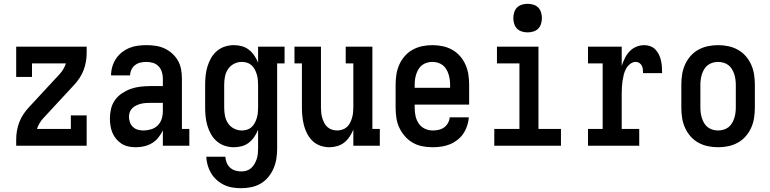

<svg xmlns="http://www.w3.org/2000/svg" viewBox="-20 -765 4040 1008"><path d="M65 0V-33Q65 -56 69 -79Q73 -102 81.5 -124Q90 -146 103 -165.5Q116 -185 132 -202L294 -377Q305 -389 313 -403Q321 -417 326 -432H148V-361H65V-520H435V-488Q435 -464 431 -441Q427 -418 418.5 -396Q410 -374 397 -354.5Q384 -335 368 -318L206 -143Q195 -131 187 -117Q179 -103 174 -88H352V-159H435V0Z M693 8Q673 8 654 4Q635 0 619 -10Q603 -20 590.5 -35Q578 -50 570.5 -67.5Q563 -85 560 -104.5Q557 -124 557 -143Q557 -169 563 -194Q569 -219 584 -240Q599 -261 621 -275.5Q643 -290 667 -298.5Q691 -307 717 -310Q743 -313 768 -313H835V-354Q835 -371 829.5 -388Q824 -405 812 -417.5Q800 -430 783 -435Q766 -440 749 -440Q733 -440 717.5 -436.5Q702 -433 689.5 -423.5Q677 -414 670 -399Q663 -384 663 -369H563Q563 -392 569.5 -414.5Q576 -437 588.5 -456Q601 -475 619 -489.5Q637 -504 658.5 -513Q680 -522 703 -525Q726 -528 749 -528Q773 -528 797 -524.5Q821 -521 843 -511Q865 -501 883.5 -484.5Q902 -468 914 -447Q926 -426 930.5 -402Q935 -378 935 -354V-88H974V0H835V-80Q825 -60 811 -42.5Q797 -25 778 -13.5Q759 -2 737 3Q715 8 693 8ZM733 -80Q753 -80 773 -86Q793 -92 807.5 -106Q822 -120 828.5 -140Q835 -160 835 -180V-225H768Q756 -225 743.5 -224Q731 -223 719 -220Q707 -217 695.5 -211.5Q684 -206 675 -197.5Q666 -189 661.5 -177Q657 -165 657 -153Q657 -138 662 -123.5Q667 -109 678 -98.5Q689 -88 703.5 -84Q718 -80 733 -80Z M1247 223Q1224 223 1201 219.5Q1178 216 1157 206Q1136 196 1118.5 180.5Q1101 165 1089 145.5Q1077 126 1070.5 103.5Q1064 81 1063 58H1163Q1164 74 1170 89Q1176 104 1188 115Q1200 126 1215.5 130.5Q1231 135 1247 135Q1261 135 1274.5 131Q1288 127 1298.5 117.5Q1309 108 1316 96Q1323 84 1327.5 70.5Q1332 57 1333.5 43Q1335 29 1335 15V-84Q1327 -64 1315 -46.5Q1303 -29 1286.5 -16Q1270 -3 1249.5 2.5Q1229 8 1208 8Q1184 8 1160.5 0.5Q1137 -7 1118.5 -23Q1100 -39 1088 -60Q1076 -81 1069 -104.5Q1062 -128 1059.5 -152Q1057 -176 1057 -200V-320Q1057 -344 1059.5 -368Q1062 -392 1069 -415.5Q1076 -439 1088 -460Q1100 -481 1118.5 -497Q1137 -513 1160.5 -520.5Q1184 -528 1208 -528Q1229 -528 1249.5 -522.5Q1270 -517 1286.5 -504Q1303 -491 1315 -473.5Q1327 -456 1335 -436V-520H1474V-432H1435V15Q1435 42 1431 68Q1427 94 1416.5 118.5Q1406 143 1389 164Q1372 185 1349 198.5Q1326 212 1299.5 217.5Q1273 223 1247 223ZM1249 -80Q1263 -80 1276.5 -84Q1290 -88 1300.5 -97.5Q1311 -107 1317.5 -119.5Q1324 -132 1328 -145Q1332 -158 1333.5 -172Q1335 -186 1335 -200V-320Q1335 -334 1333.5 -348Q1332 -362 1328 -375Q1324 -388 1317.5 -400.5Q1311 -413 1300.5 -422.5Q1290 -432 1276.5 -436Q1263 -440 1249 -440Q1228 -440 1208.5 -430Q1189 -420 1177 -402Q1165 -384 1161 -362.5Q1157 -341 1157 -320V-200Q1157 -179 1161 -157.5Q1165 -136 1177 -118Q1189 -100 1208.5 -90Q1228 -80 1249 -80Z M1709 8Q1685 8 1662 0Q1639 -8 1622 -24Q1605 -40 1593.5 -61.5Q1582 -83 1576 -106Q1570 -129 1567.5 -152.5Q1565 -176 1565 -200V-432H1526V-520H1665V-200Q1665 -186 1666.5 -172.5Q1668 -159 1672 -145.5Q1676 -132 1682.5 -119.5Q1689 -107 1699 -98Q1709 -89 1722.5 -84.5Q1736 -80 1750 -80Q1764 -80 1777.5 -84.5Q1791 -89 1801 -98Q1811 -107 1817.5 -119.5Q1824 -132 1828 -145.5Q1832 -159 1833.5 -172.5Q1835 -186 1835 -200V-432H1795V-520H1935V-88H1974V0H1835V-84Q1827 -65 1815 -47Q1803 -29 1787 -16.5Q1771 -4 1750.5 2Q1730 8 1709 8Z M2252 8Q2225 8 2198 3Q2171 -2 2147.5 -15.5Q2124 -29 2106 -49.5Q2088 -70 2076.5 -94.5Q2065 -119 2061 -146Q2057 -173 2057 -200V-320Q2057 -347 2061 -373.5Q2065 -400 2076 -425Q2087 -450 2105 -470.5Q2123 -491 2146.5 -504Q2170 -517 2196.5 -522.5Q2223 -528 2250 -528Q2277 -528 2303.5 -522.5Q2330 -517 2353.5 -504Q2377 -491 2395 -470.5Q2413 -450 2424 -425Q2435 -400 2439 -373.5Q2443 -347 2443 -320V-216H2157V-200Q2157 -178 2161.5 -156.5Q2166 -135 2178 -117Q2190 -99 2210 -89.5Q2230 -80 2252 -80Q2268 -80 2283.5 -83.5Q2299 -87 2311.5 -96Q2324 -105 2332 -119.5Q2340 -134 2341 -149H2441Q2440 -127 2432.5 -104.5Q2425 -82 2412.5 -63.5Q2400 -45 2381.5 -30.5Q2363 -16 2342 -7.5Q2321 1 2298 4.5Q2275 8 2252 8ZM2343 -304V-320Q2343 -334 2341 -348.5Q2339 -363 2334.5 -376.5Q2330 -390 2322.5 -402.5Q2315 -415 2303.5 -423.5Q2292 -432 2278 -436Q2264 -440 2250 -440Q2236 -440 2222 -436Q2208 -432 2196.5 -423.5Q2185 -415 2177.5 -402.5Q2170 -390 2165.5 -376.5Q2161 -363 2159 -348.5Q2157 -334 2157 -320V-304Z M2575 0V-88H2707V-432H2589V-520H2807V-88H2925V0ZM2750 -595Q2735 -595 2720 -599.5Q2705 -604 2694.5 -614.5Q2684 -625 2679.5 -640Q2675 -655 2675 -670Q2675 -685 2679.5 -700Q2684 -715 2694.5 -725.5Q2705 -736 2720 -740.5Q2735 -745 2750 -745Q2765 -745 2780 -740.5Q2795 -736 2805.5 -725.5Q2816 -715 2820.5 -700Q2825 -685 2825 -670Q2825 -655 2820.5 -640Q2816 -625 2805.5 -614.5Q2795 -604 2780 -599.5Q2765 -595 2750 -595Z M3067 0V-88H3144V-432H3067V-520H3244V-419Q3251 -440 3260.5 -459.5Q3270 -479 3285 -495Q3300 -511 3320.5 -519.5Q3341 -528 3363 -528Q3379 -528 3395 -522Q3411 -516 3422 -504Q3433 -492 3440 -477Q3447 -462 3450.5 -446Q3454 -430 3455 -413.5Q3456 -397 3456 -381H3356Q3356 -391 3355 -401Q3354 -411 3349.5 -420Q3345 -429 3336.5 -434.5Q3328 -440 3318 -440Q3302 -440 3288.5 -429.5Q3275 -419 3267 -404.5Q3259 -390 3255 -374Q3251 -358 3248.5 -341.5Q3246 -325 3245 -308.5Q3244 -292 3244 -276V-88H3336V0Z M3750 8Q3723 8 3696.5 2.5Q3670 -3 3646.5 -16Q3623 -29 3605 -49.5Q3587 -70 3576 -95Q3565 -120 3561 -146.5Q3557 -173 3557 -200V-320Q3557 -347 3561 -373.5Q3565 -400 3576 -425Q3587 -450 3605 -470.5Q3623 -491 3646.5 -504Q3670 -517 3696.5 -522.5Q3723 -528 3750 -528Q3777 -528 3803.5 -522.5Q3830 -517 3853.5 -504Q3877 -491 3895 -470.5Q3913 -450 3924 -425Q3935 -400 3939 -373.5Q3943 -347 3943 -320V-200Q3943 -173 3939 -146.5Q3935 -120 3924 -95Q3913 -70 3895 -49.5Q3877 -29 3853.5 -16Q3830 -3 3803.5 2.5Q3777 8 3750 8ZM3750 -80Q3764 -80 3778 -84Q3792 -88 3803.5 -96.5Q3815 -105 3822.5 -117.5Q3830 -130 3834.5 -143.5Q3839 -157 3841 -171.5Q3843 -186 3843 -200V-320Q3843 -334 3841 -348.5Q3839 -363 3834.5 -376.5Q3830 -390 3822.5 -402.5Q3815 -415 3803.5 -423.5Q3792 -432 3778 -436Q3764 -440 3750 -440Q3736 -440 3722 -436Q3708 -432 3696.5 -423.5Q3685 -415 3677.5 -402.5Q3670 -390 3665.5 -376.5Q3661 -363 3659 -348.5Q3657 -334 3657 -320V-200Q3657 -186 3659 -171.5Q3661 -157 3665.5 -143.5Q3670 -130 3677.5 -117.5Q3685 -105 3696.5 -96.5Q3708 -88 3722 -84Q3736 -80 3750 -80Z"/></svg>

Font: Iosevka Curly Slab Semibold
Style: Regular
Weight: 600
Monospace: yes
Designer: Belleve Invis
Foundry: Belleve Invis
Version: Version 22.1.2; ttfautohint (v1.8.4)